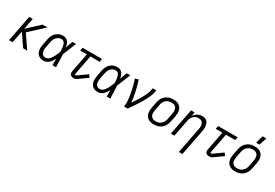

<svg xmlns="http://www.w3.org/2000/svg" viewBox="61 -1964 4828 3373"><g transform="rotate(30 2475.0 -277.0)"><path d="M317 0 151 -242 104 0H31L134 -530H207L163 -306L404 -530H503L218 -265L400 0Z M740 12Q710 12 682 5Q654 -2 633 -18.5Q612 -35 598.5 -59Q585 -83 580 -110.5Q575 -138 576.5 -167.5Q578 -197 584 -227L607 -347Q612 -372 621 -397Q630 -422 644 -445Q658 -468 678 -487Q698 -506 722 -519Q746 -532 772 -537Q798 -542 823 -542Q853 -542 878.5 -529Q904 -516 920.5 -494Q937 -472 945.5 -445Q954 -418 960 -390L961 -392Q974 -427 986 -461.5Q998 -496 1012 -530H1084Q1056 -462 1029.5 -394Q1003 -326 974 -258Q976 -233 976.5 -208Q977 -183 979 -158Q980 -118 981 -78.5Q982 -39 984 0H912Q912 -33 912.5 -65.5Q913 -98 913 -131Q899 -105 882.5 -80.5Q866 -56 844.5 -35Q823 -14 795 -1Q767 12 740 12ZM740 -52Q763 -52 785 -65.5Q807 -79 823.5 -98Q840 -117 852.5 -138.5Q865 -160 875.5 -182Q886 -204 896 -226Q906 -248 914 -270Q915 -292 913.5 -313.5Q912 -335 909 -356Q906 -377 901.5 -397Q897 -417 888 -435Q879 -453 862.5 -465.5Q846 -478 824 -478Q806 -478 787.5 -473.5Q769 -469 753 -459Q737 -449 723.5 -434.5Q710 -420 701 -403.5Q692 -387 686 -369.5Q680 -352 677 -335L654 -215Q650 -196 648.5 -177Q647 -158 649 -140Q651 -122 657 -105.5Q663 -89 674.5 -76.5Q686 -64 703.5 -58Q721 -52 740 -52Z M1347 12Q1327 12 1309 6.5Q1291 1 1279 -12.5Q1267 -26 1264.5 -45Q1262 -64 1266 -84L1340 -466H1204L1217 -530H1613L1600 -466H1412L1336 -72Q1334 -64 1336.5 -56.5Q1339 -49 1347 -49Q1351 -49 1356 -50Q1361 -51 1364 -53L1549 -184L1588 -134L1403 -3Q1391 5 1376 8.5Q1361 12 1347 12Z M1840 12Q1810 12 1782 5Q1754 -2 1733 -18.5Q1712 -35 1698.5 -59Q1685 -83 1680 -110.5Q1675 -138 1676.5 -167.5Q1678 -197 1684 -227L1707 -347Q1712 -372 1721 -397Q1730 -422 1744 -445Q1758 -468 1778 -487Q1798 -506 1822 -519Q1846 -532 1872 -537Q1898 -542 1923 -542Q1953 -542 1978.5 -529Q2004 -516 2020.5 -494Q2037 -472 2045.5 -445Q2054 -418 2060 -390L2061 -392Q2074 -427 2086 -461.5Q2098 -496 2112 -530H2184Q2156 -462 2129.5 -394Q2103 -326 2074 -258Q2076 -233 2076.5 -208Q2077 -183 2079 -158Q2080 -118 2081 -78.5Q2082 -39 2084 0H2012Q2012 -33 2012.5 -65.5Q2013 -98 2013 -131Q1999 -105 1982.5 -80.5Q1966 -56 1944.5 -35Q1923 -14 1895 -1Q1867 12 1840 12ZM1840 -52Q1863 -52 1885 -65.5Q1907 -79 1923.5 -98Q1940 -117 1952.5 -138.5Q1965 -160 1975.5 -182Q1986 -204 1996 -226Q2006 -248 2014 -270Q2015 -292 2013.5 -313.5Q2012 -335 2009 -356Q2006 -377 2001.5 -397Q1997 -417 1988 -435Q1979 -453 1962.5 -465.5Q1946 -478 1924 -478Q1906 -478 1887.5 -473.5Q1869 -469 1853 -459Q1837 -449 1823.5 -434.5Q1810 -420 1801 -403.5Q1792 -387 1786 -369.5Q1780 -352 1777 -335L1754 -215Q1750 -196 1748.5 -177Q1747 -158 1749 -140Q1751 -122 1757 -105.5Q1763 -89 1774.5 -76.5Q1786 -64 1803.5 -58Q1821 -52 1840 -52Z M2364 0Q2371 -35 2370.5 -69Q2370 -103 2367 -136.5Q2364 -170 2359 -202.5Q2354 -235 2347.5 -267.5Q2341 -300 2334.5 -332Q2328 -364 2320 -395.5Q2312 -427 2302.5 -458.5Q2293 -490 2282 -520L2348 -542Q2366 -492 2380 -440.5Q2394 -389 2405.5 -336.5Q2417 -284 2426 -230.5Q2435 -177 2439 -122Q2459 -150 2478 -178.5Q2497 -207 2515 -236Q2533 -265 2550.5 -294.5Q2568 -324 2583 -354Q2598 -384 2611 -414.5Q2624 -445 2631 -477L2641 -530H2713L2703 -477Q2696 -445 2683.5 -413.5Q2671 -382 2656 -351.5Q2641 -321 2624.5 -291Q2608 -261 2590 -231.5Q2572 -202 2553.5 -172.5Q2535 -143 2515.5 -114.5Q2496 -86 2476 -57Q2456 -28 2436 0Z M2972 12Q2941 12 2911.5 6Q2882 0 2858 -15.5Q2834 -31 2818 -54.5Q2802 -78 2795 -106.5Q2788 -135 2789 -165.5Q2790 -196 2796 -227L2819 -347Q2824 -373 2834 -399Q2844 -425 2860.5 -448.5Q2877 -472 2900 -491Q2923 -510 2948.5 -521.5Q2974 -533 3001 -537.5Q3028 -542 3054 -542Q3085 -542 3115 -536Q3145 -530 3169 -514.5Q3193 -499 3209 -475.5Q3225 -452 3232 -423.5Q3239 -395 3238 -364.5Q3237 -334 3231 -303L3207 -183Q3202 -157 3192 -131Q3182 -105 3166 -81.5Q3150 -58 3127 -39Q3104 -20 3078 -8.5Q3052 3 3025 7.5Q2998 12 2972 12ZM2973 -52Q2992 -52 3011 -55.5Q3030 -59 3048.5 -68Q3067 -77 3082.5 -91Q3098 -105 3109.5 -122Q3121 -139 3127.5 -158Q3134 -177 3138 -195L3161 -315Q3165 -336 3166 -356Q3167 -376 3163.5 -395Q3160 -414 3151 -430.5Q3142 -447 3127 -458Q3112 -469 3093 -473.5Q3074 -478 3054 -478Q3035 -478 3015.5 -474.5Q2996 -471 2978 -462Q2960 -453 2944 -439Q2928 -425 2917 -408Q2906 -391 2899 -372Q2892 -353 2889 -335L2866 -215Q2862 -194 2861 -174Q2860 -154 2863 -135Q2866 -116 2875.5 -99.5Q2885 -83 2900 -72Q2915 -61 2934 -56.5Q2953 -52 2973 -52Z M3597 210 3699 -315Q3703 -335 3704.5 -354.5Q3706 -374 3703.5 -392.5Q3701 -411 3693 -427.5Q3685 -444 3672 -456Q3659 -468 3641 -473Q3623 -478 3603 -478Q3586 -478 3568 -474.5Q3550 -471 3533.5 -462Q3517 -453 3503 -440Q3489 -427 3479 -411.5Q3469 -396 3462.5 -378.5Q3456 -361 3453 -344L3386 0H3314L3417 -530H3489L3473 -447Q3487 -469 3505.5 -487.5Q3524 -506 3546.5 -518.5Q3569 -531 3593.5 -536.5Q3618 -542 3642 -542Q3669 -542 3695 -534Q3721 -526 3738.5 -507.5Q3756 -489 3764.5 -464.5Q3773 -440 3776 -413Q3779 -386 3776.5 -358.5Q3774 -331 3769 -303L3669 210Z M4097 12Q4077 12 4059 6.5Q4041 1 4029 -12.5Q4017 -26 4014.5 -45Q4012 -64 4016 -84L4090 -466H3954L3967 -530H4363L4350 -466H4162L4086 -72Q4084 -64 4086.5 -56.5Q4089 -49 4097 -49Q4101 -49 4106 -50Q4111 -51 4114 -53L4299 -184L4338 -134L4153 -3Q4141 5 4126 8.5Q4111 12 4097 12Z M4622 12Q4591 12 4561.5 6Q4532 0 4508 -15.5Q4484 -31 4468 -54.5Q4452 -78 4445 -106.5Q4438 -135 4439 -165.5Q4440 -196 4446 -227L4469 -347Q4474 -373 4484 -399Q4494 -425 4510.5 -448.5Q4527 -472 4550 -491Q4573 -510 4598.5 -521.5Q4624 -533 4651 -537.5Q4678 -542 4704 -542Q4735 -542 4765 -536Q4795 -530 4819 -514.5Q4843 -499 4859 -475.5Q4875 -452 4882 -423.5Q4889 -395 4888 -364.5Q4887 -334 4881 -303L4857 -183Q4852 -157 4842 -131Q4832 -105 4816 -81.5Q4800 -58 4777 -39Q4754 -20 4728 -8.5Q4702 3 4675 7.5Q4648 12 4622 12ZM4623 -52Q4642 -52 4661 -55.5Q4680 -59 4698.5 -68Q4717 -77 4732.5 -91Q4748 -105 4759.5 -122Q4771 -139 4777.5 -158Q4784 -177 4788 -195L4811 -315Q4815 -336 4816 -356Q4817 -376 4813.5 -395Q4810 -414 4801 -430.5Q4792 -447 4777 -458Q4762 -469 4743 -473.5Q4724 -478 4704 -478Q4685 -478 4665.5 -474.5Q4646 -471 4628 -462Q4610 -453 4594 -439Q4578 -425 4567 -408Q4556 -391 4549 -372Q4542 -353 4539 -335L4516 -215Q4512 -194 4511 -174Q4510 -154 4513 -135Q4516 -116 4525.5 -99.5Q4535 -83 4550 -72Q4565 -61 4584 -56.5Q4603 -52 4623 -52ZM4691 -610 4733 -764H4812L4756 -610Z"/></g></svg>

Font: Lode
Style: Italic
Weight: 400
Italic angle: -11°
Monospace: yes
Designer: Belleve Invis
Foundry: Belleve Invis
Version: Version 29.2.0; ttfautohint (v1.8.3)